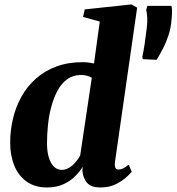

<svg xmlns="http://www.w3.org/2000/svg" viewBox="-20 -837 798 868"><path d="M500 -106.5Q497.5 -88.5 501.2 -79.5Q505 -70.5 516.5 -70.5Q524.5 -70.5 535 -75Q545.5 -79.5 562 -92.5L575.5 -60.5Q567.5 -50.5 548.8 -33.8Q530 -17 501.2 -3.2Q472.5 10.5 434 10.5Q392.5 10.5 374 -10Q355.5 -30.5 352.5 -64.5L353.5 -83Q341 -61.5 319.2 -39.8Q297.5 -18 266 -3.8Q234.5 10.5 192.5 10.5Q137 10.5 99.8 -16.5Q62.5 -43.5 44.2 -89.2Q26 -135 26 -191.5Q26 -247.5 38.8 -301Q51.5 -354.5 77.2 -400.5Q103 -446.5 142.2 -481.5Q181.5 -516.5 234.5 -536.2Q287.5 -556 354.5 -556Q367 -556 380 -554.2Q393 -552.5 405 -550L431 -739.5L355.5 -760.5L363 -794.5L574 -817L600 -802.5ZM395 -485.5Q386 -491 373.8 -494.5Q361.5 -498 346 -498Q310 -498 283.8 -478.8Q257.5 -459.5 240 -427Q222.5 -394.5 211.8 -354.2Q201 -314 196.8 -271.2Q192.5 -228.5 192.5 -189.5Q192.5 -151 201 -124Q209.5 -97 224.5 -83Q239.5 -69 259 -69Q276.5 -69 292.5 -78.8Q308.5 -88.5 321.5 -103.8Q334.5 -119 342.5 -134ZM688 -566.5 625.5 -569.5 623.5 -580Q629.5 -608 634 -638.8Q638.5 -669.5 643.5 -710.5Q647 -739.5 645.5 -759.5Q644 -779.5 641 -793L646.5 -810.5H755Q757.5 -801 757.8 -787.8Q758 -774.5 755.5 -748Q752.5 -710.5 742 -678.2Q731.5 -646 717.2 -618.5Q703 -591 688 -566.5Z"/></svg>

Font: Merriweather 48pt Black
Style: Italic
Weight: 900
Italic angle: -7.8°
Version: Version 2.101